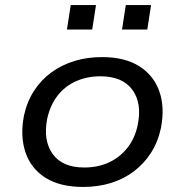

<svg xmlns="http://www.w3.org/2000/svg" viewBox="-20 -731 732 760"><path d="M309 9Q218 9 160.5 -27Q103 -63 81 -127.5Q59 -192 75 -274Q87 -329 115 -372Q143 -415 183.5 -444.5Q224 -474 274.5 -489.5Q325 -505 384 -505Q474 -505 531 -469Q588 -433 610.5 -370Q633 -307 617 -224Q605 -168 577 -125Q549 -82 509 -52Q469 -22 418.5 -6.5Q368 9 309 9ZM313 -68Q368 -68 411 -88Q454 -108 484 -145.5Q514 -183 525 -236Q543 -322 504 -375.5Q465 -429 377 -429Q325 -429 281 -409.5Q237 -390 208 -352.5Q179 -315 167 -262Q150 -175 188.5 -121.5Q227 -68 313 -68ZM463 -614 478 -711H578L563 -614ZM245 -614 260 -711H360L345 -614Z"/></svg>

Font: Nunito Sans 7pt SemiExpanded
Style: Italic
Weight: 400
Width: 6
Italic angle: -9°
Designer: Vernon Adams
Foundry: Vernon Adams
Version: Version 3.101;gftools[0.9.27]